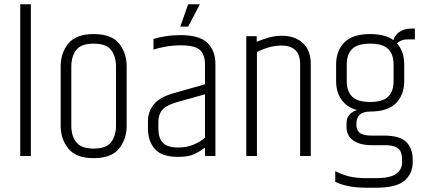

<svg xmlns="http://www.w3.org/2000/svg" viewBox="-20 -733 1994 902"><path d="M75 -713H125V0H75Z M265 -420Q265 -485 301.5 -529Q338 -573 420 -573Q503 -573 539 -529Q575 -485 575 -420V-143Q575 -79 539 -34.5Q503 10 420 10Q338 10 301.5 -34.5Q265 -79 265 -143ZM525 -420Q525 -468 502 -498Q479 -528 420 -528Q361 -528 338 -498Q315 -468 315 -420V-143Q315 -95 338 -65Q361 -35 420 -35Q479 -35 502 -65Q525 -95 525 -143Z M701 -550Q722 -557 756.5 -562.5Q791 -568 828 -568Q916 -568 954 -532Q992 -496 992 -432V0H943V-40Q920 -22 893 -9Q866 4 815 4Q741 4 708 -32.5Q675 -69 675 -130V-162Q675 -210 703.5 -243.5Q732 -277 795 -295L943 -337V-432Q943 -474 920.5 -497Q898 -520 828 -520Q794 -520 759 -514Q724 -508 701 -500ZM943 -86V-290L811 -253Q760 -238 742 -216.5Q724 -195 724 -160V-129Q724 -85 745 -62.5Q766 -40 818 -40Q858 -40 890.5 -54Q923 -68 943 -86ZM864 -713H919L864 -608H827Z M1186 -537Q1205 -545 1237.5 -555Q1270 -565 1304 -565Q1366 -565 1403 -530.5Q1440 -496 1440 -432V0H1390V-432Q1390 -477 1367 -498Q1344 -519 1304 -519Q1273 -519 1244.5 -511Q1216 -503 1187 -489V0H1137V-563H1186Z M1608 -152Q1608 -187 1632.5 -204Q1657 -221 1683 -219Q1694 -219 1702 -216Q1710 -213 1719 -209Q1687 -209 1670.5 -194.5Q1654 -180 1654 -148Q1654 -122 1670 -109Q1686 -96 1726 -96H1785Q1858 -96 1888.5 -66Q1919 -36 1919 18V28Q1919 83 1880 116Q1841 149 1745 149H1704Q1652 149 1615 141Q1578 133 1555 121V71Q1586 87 1619.5 95.5Q1653 104 1704 104H1744Q1814 104 1841.5 83.5Q1869 63 1869 29V18Q1869 -2 1863.5 -17.5Q1858 -33 1840.5 -42Q1823 -51 1786 -51H1726Q1670 -51 1639 -73.5Q1608 -96 1608 -136ZM1559 -430Q1559 -495 1598 -534Q1637 -573 1719 -573Q1802 -573 1840.5 -534Q1879 -495 1879 -430V-352Q1879 -288 1840.5 -248.5Q1802 -209 1719 -209Q1637 -209 1598 -248.5Q1559 -288 1559 -352ZM1829 -430Q1829 -478 1803.5 -503Q1778 -528 1719 -528Q1660 -528 1634.5 -503Q1609 -478 1609 -430V-352Q1609 -304 1634.5 -279Q1660 -254 1719 -254Q1778 -254 1803.5 -279Q1829 -304 1829 -352ZM1914 -599H1929V-548H1896Q1874 -548 1859 -539.5Q1844 -531 1835 -517L1825 -530Q1831 -565 1855 -582Q1879 -599 1914 -599Z"/></svg>

Font: Khand Variable Light
Style: Regular
Weight: 300
Designer: Satya Rajpurohit
Foundry: Indian Type Foundry
Version: Version 3.000